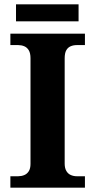

<svg xmlns="http://www.w3.org/2000/svg" viewBox="-20 -870 441 890"><path d="M28.1 0V-53H64.3Q79.2 -53 92.2 -58.3Q105.2 -63.6 113.3 -76.2Q121.4 -88.8 121.4 -110.5V-600Q121.4 -623.9 113.3 -637.1Q105.2 -650.4 92.2 -655.7Q79.2 -661 64.3 -661H28.1V-714H373.7V-661H336.3Q320.1 -661 307.2 -655.4Q294.3 -649.8 287.1 -636.8Q279.8 -623.9 279.8 -599.4V-111.7Q279.8 -90.5 287.6 -77.4Q295.4 -64.2 308.4 -58.6Q321.3 -53 336.3 -53H373.7V0ZM54.2 -771.1V-849.9H344.2V-771.1Z"/></svg>

Font: Noto Serif Khmer
Style: Regular
Weight: 400
Designer: Danh Hong and the Monotype Design Team
Foundry: Monotype Imaging Inc.
Version: Version 2.003